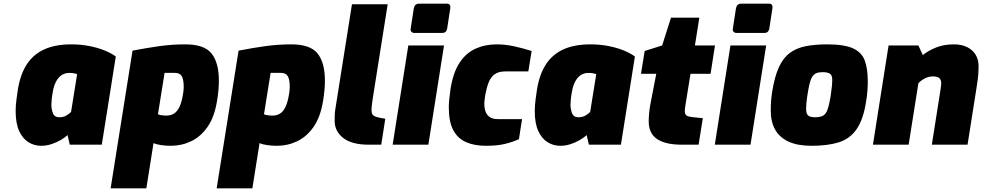

<svg xmlns="http://www.w3.org/2000/svg" viewBox="-20 -786 5336 1043"><path d="M203 6Q166 6 134.5 -13.5Q103 -33 84 -74.5Q65 -116 65 -182Q65 -213 69.5 -246Q74 -279 77 -299Q90 -381 125 -435.5Q160 -490 220 -517.5Q280 -545 367 -545Q419 -545 465 -536Q511 -527 548 -512Q585 -497 609 -479L533 0H359L347 -52Q333 -39 310 -25.5Q287 -12 259.5 -3Q232 6 203 6ZM302 -149Q325 -149 341.5 -159Q358 -169 366 -178L399 -383Q395 -385 383.5 -387.5Q372 -390 358 -390Q332 -390 313.5 -377Q295 -364 283.5 -341Q272 -318 267 -288Q263 -267 261 -247.5Q259 -228 259 -218Q259 -193 267.5 -171Q276 -149 302 -149Z M581 237 700 -511Q779 -526 846.5 -535.5Q914 -545 987 -545Q1090 -545 1129.5 -495Q1169 -445 1169 -348Q1169 -323 1166.5 -295.5Q1164 -268 1159 -238Q1145 -151 1108 -97.5Q1071 -44 1019 -19Q967 6 908 6Q880 6 853.5 2Q827 -2 814 -9L775 237ZM884 -158Q907 -158 924.5 -168.5Q942 -179 954.5 -204.5Q967 -230 974 -274Q976 -285 977 -294.5Q978 -304 978 -313Q978 -354 967.5 -372Q957 -390 931 -390H874L838 -165Q842 -163 849 -161.5Q856 -160 865 -159Q874 -158 884 -158Z M1157 237 1276 -511Q1355 -526 1422.5 -535.5Q1490 -545 1563 -545Q1666 -545 1705.5 -495Q1745 -445 1745 -348Q1745 -323 1742.5 -295.5Q1740 -268 1735 -238Q1721 -151 1684 -97.5Q1647 -44 1595 -19Q1543 6 1484 6Q1456 6 1429.5 2Q1403 -2 1390 -9L1351 237ZM1460 -158Q1483 -158 1500.5 -168.5Q1518 -179 1530.5 -204.5Q1543 -230 1550 -274Q1552 -285 1553 -294.5Q1554 -304 1554 -313Q1554 -354 1543.5 -372Q1533 -390 1507 -390H1450L1414 -165Q1418 -163 1425 -161.5Q1432 -160 1441 -159Q1450 -158 1460 -158Z M1983 0Q1891 0 1844.5 -36.5Q1798 -73 1798 -129Q1798 -146 1798.5 -161Q1799 -176 1801 -189L1892 -763H2086L2006 -258Q2005 -252 2003 -238Q2001 -224 1999.5 -210.5Q1998 -197 1998 -189Q1998 -165 2010 -157.5Q2022 -150 2044 -146L2073 -141L2051 0Z M2231 -607Q2221 -607 2215 -613.5Q2209 -620 2211 -630L2228 -741Q2233 -766 2256 -766H2408Q2419 -766 2423.5 -759Q2428 -752 2426 -741L2409 -630Q2404 -607 2383 -607ZM2113 0 2198 -539H2392L2307 0Z M2619 6Q2557 6 2511.5 -14Q2466 -34 2442 -79.5Q2418 -125 2418 -204Q2418 -221 2420.5 -246.5Q2423 -272 2427 -300Q2441 -391 2476 -444.5Q2511 -498 2563 -521.5Q2615 -545 2678 -545Q2725 -545 2773 -534.5Q2821 -524 2868 -509L2850 -398H2725Q2688 -398 2666.5 -382Q2645 -366 2634 -337Q2623 -308 2616 -270Q2613 -251 2612 -239.5Q2611 -228 2611 -223Q2611 -195 2619 -176.5Q2627 -158 2643 -148.5Q2659 -139 2683 -139H2816L2799 -30Q2764 -14 2722 -4Q2680 6 2619 6Z M3023 6Q2986 6 2954.5 -13.5Q2923 -33 2904 -74.5Q2885 -116 2885 -182Q2885 -213 2889.5 -246Q2894 -279 2897 -299Q2910 -381 2945 -435.5Q2980 -490 3040 -517.5Q3100 -545 3187 -545Q3239 -545 3285 -536Q3331 -527 3368 -512Q3405 -497 3429 -479L3353 0H3179L3167 -52Q3153 -39 3130 -25.5Q3107 -12 3079.5 -3Q3052 6 3023 6ZM3122 -149Q3145 -149 3161.5 -159Q3178 -169 3186 -178L3219 -383Q3215 -385 3203.5 -387.5Q3192 -390 3178 -390Q3152 -390 3133.5 -377Q3115 -364 3103.5 -341Q3092 -318 3087 -288Q3083 -267 3081 -247.5Q3079 -228 3079 -218Q3079 -193 3087.5 -171Q3096 -149 3122 -149Z M3684 0Q3595 0 3549.5 -30.5Q3504 -61 3504 -127Q3504 -144 3506 -168.5Q3508 -193 3514 -225L3545 -385H3462L3482 -509L3577 -539L3625 -690H3779L3755 -539H3864L3840 -385H3731L3705 -224Q3704 -218 3702 -205Q3700 -192 3700 -183Q3700 -165 3709.5 -158.5Q3719 -152 3739 -150L3798 -144L3775 0Z M3981 -607Q3971 -607 3965 -613.5Q3959 -620 3961 -630L3978 -741Q3983 -766 4006 -766H4158Q4169 -766 4173.5 -759Q4178 -752 4176 -741L4159 -630Q4154 -607 4133 -607ZM3863 0 3948 -539H4142L4057 0Z M4388 6Q4313 6 4264 -16.5Q4215 -39 4191 -81.5Q4167 -124 4167 -185Q4167 -216 4169 -241Q4171 -266 4175 -289Q4188 -370 4211 -420.5Q4234 -471 4270 -498Q4306 -525 4356.5 -535Q4407 -545 4474 -545Q4566 -545 4613.5 -523.5Q4661 -502 4677.5 -457.5Q4694 -413 4694 -344Q4694 -320 4692 -292Q4690 -264 4685 -235Q4670 -137 4633.5 -84.5Q4597 -32 4537 -13Q4477 6 4388 6ZM4408 -149Q4429 -149 4443 -154Q4457 -159 4465.5 -171Q4474 -183 4480 -205.5Q4486 -228 4492 -262Q4496 -290 4498.5 -312Q4501 -334 4501 -353Q4501 -377 4488.5 -385.5Q4476 -394 4449 -394Q4428 -394 4414.5 -388.5Q4401 -383 4392 -368.5Q4383 -354 4377 -328Q4371 -302 4365 -262Q4362 -242 4360.5 -225.5Q4359 -209 4359 -194Q4359 -177 4364 -167Q4369 -157 4379.5 -153Q4390 -149 4408 -149Z M4722 0 4807 -539H4969L4993 -487Q5023 -511 5065 -528Q5107 -545 5162 -545Q5204 -545 5234 -530Q5264 -515 5280 -488.5Q5296 -462 5296 -427Q5296 -408 5294.5 -383.5Q5293 -359 5284 -304L5236 0H5042L5089 -298Q5091 -312 5092 -320.5Q5093 -329 5093 -334Q5093 -352 5082.5 -361.5Q5072 -371 5048 -371Q5026 -371 5005 -360.5Q4984 -350 4969 -334L4916 0Z"/></svg>

Font: Exo Thin Black
Style: Italic
Weight: 900
Italic angle: -9°
Version: Version 2.000